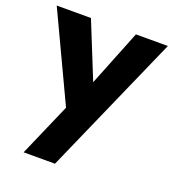

<svg xmlns="http://www.w3.org/2000/svg" viewBox="-135 -557 790 875"><g transform="rotate(20 260.5 -120.0)"><path d="M530 -460H375L228 -92L306 -91L157 -460H-9L190 -37L78 220H230Z"/></g></svg>

Font: Jost
Style: Bold
Weight: 700
Version: Version 3.710